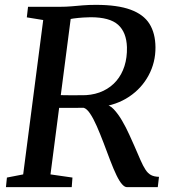

<svg xmlns="http://www.w3.org/2000/svg" viewBox="-20 -771 704 791"><path d="M4.5 0 8.5 -39.5 75.5 -52.5 158 -688.5 90.5 -699.5 95.5 -743H227Q252.5 -743 275 -745Q297.5 -747 321.5 -749Q345.5 -751 375 -751Q464 -751 517.8 -731.2Q571.5 -711.5 595.8 -672.8Q620 -634 620.5 -576.5Q621 -514 592.2 -460.5Q563.5 -407 511.8 -372.5Q460 -338 391.5 -330L413 -339Q430.5 -340 448.5 -321Q466.5 -302 483 -273.8Q499.5 -245.5 512.2 -217.2Q525 -189 533 -171Q548 -136 558.8 -111.5Q569.5 -87 579.5 -71.8Q589.5 -56.5 602.2 -49.8Q615 -43 635 -42.5L630 0H503Q493.5 0 482.8 -12Q472 -24 460 -48.8Q448 -73.5 433.5 -111.5Q420.5 -146.5 406.5 -183Q392.5 -219.5 378.8 -251Q365 -282.5 351.2 -303Q337.5 -323.5 324.5 -327Q321.5 -327 307.8 -326.8Q294 -326.5 275.5 -326.5Q257 -326.5 239 -326.5Q221 -326.5 209.5 -326.5L217 -379.5Q227.5 -379 245 -378.8Q262.5 -378.5 281.2 -378.5Q300 -378.5 314.8 -378.8Q329.5 -379 334 -379Q374 -381.5 405.8 -396.8Q437.5 -412 459.5 -437.8Q481.5 -463.5 492.8 -498.8Q504 -534 503 -576.5Q501 -638 466.5 -669Q432 -700 353.5 -700Q343.5 -700 323 -698.8Q302.5 -697.5 282.5 -694.8Q262.5 -692 253 -688L275.5 -726L188 -52.5L278.5 -39.5L275.5 0Z"/></svg>

Font: Merriweather 28pt Medium
Style: Italic
Weight: 500
Italic angle: -7.8°
Version: Version 2.101